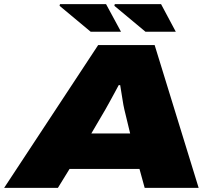

<svg xmlns="http://www.w3.org/2000/svg" viewBox="-58 -905 1032 925"><path d="M-38 0 415 -688H687L899 0H639L614 -91H277L221 0ZM382 -262H569L541 -378Q539 -386 536.5 -399.5Q534 -413 531.5 -430Q529 -447 526 -464Q523 -481 521 -495H514Q505 -478 493 -456Q481 -434 469.5 -413Q458 -392 450 -378ZM379 -752 229 -877 231 -885H453L525 -752ZM643 -752 493 -877 495 -885H718L789 -752Z"/></svg>

Font: Archivo Expanded Black
Style: Italic
Weight: 900
Width: 7
Italic angle: -10°
Designer: Hector Gatti
Foundry: Omnibus-Type
Version: Version 2.001